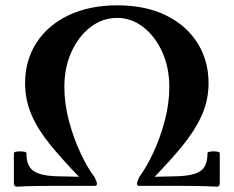

<svg xmlns="http://www.w3.org/2000/svg" viewBox="-20 -696 875 719"><path d="M44 3Q32 3 32 -11V-122Q32 -127 43.5 -128.5Q55 -130 67 -128.5Q79 -127 79 -122Q79 -75 104.5 -56.5Q130 -38 191 -36L276 -34Q214 -98 168.5 -153.5Q123 -209 98.5 -265Q74 -321 74 -385Q74 -469 116 -535Q158 -601 236 -638.5Q314 -676 420 -676Q525 -676 601.5 -638.5Q678 -601 719.5 -535Q761 -469 761 -385Q761 -321 736 -265Q711 -209 666 -153.5Q621 -98 559 -34L644 -36Q706 -38 731.5 -56Q757 -74 757 -122Q757 -127 768.5 -128.5Q780 -130 791.5 -128.5Q803 -127 803 -122V-11Q803 3 792 3Q751 1 716 0.5Q681 0 657 0H500Q493 0 493 -8Q493 -13 496.5 -21.5Q500 -30 502 -34Q527 -67 553 -122Q579 -177 596.5 -242Q614 -307 614 -370Q614 -443 587.5 -501.5Q561 -560 516.5 -594.5Q472 -629 418 -629Q364 -629 319 -594.5Q274 -560 247.5 -501.5Q221 -443 221 -370Q221 -307 238.5 -242Q256 -177 282 -122Q308 -67 333 -34Q336 -29 339.5 -21Q343 -13 343 -8Q343 0 335 0H179Q155 0 119 0.5Q83 1 44 3Z"/></svg>

Font: Junicode SmExp
Style: Bold
Weight: 700
Width: 6
Designer: Peter S. Baker
Version: Version 2.205; ttfautohint (v1.8.4)